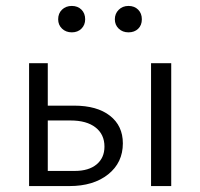

<svg xmlns="http://www.w3.org/2000/svg" viewBox="-20 -627 675 647"><path d="M176 -562Q176 -582 189 -594.5Q202 -607 222 -607Q242 -607 254.5 -594.5Q267 -582 267 -562Q267 -543 254.5 -530.5Q242 -518 222 -518Q202 -518 189 -530.5Q176 -543 176 -562ZM458 -562Q458 -542 445.5 -530Q433 -518 413 -518Q393 -518 380 -530.5Q367 -543 367 -562Q367 -581 380 -594Q393 -607 413 -607Q433 -607 445.5 -594.5Q458 -582 458 -562ZM394 -144Q394 -79 344.5 -39.5Q295 0 214 0H78V-414H141V-271H230Q307 -271 350.5 -237Q394 -203 394 -144ZM557 -414V0H489V-414ZM332 -133Q332 -174 302 -197.5Q272 -221 218 -221H141V-51H232Q279 -51 305.5 -73Q332 -95 332 -133Z"/></svg>

Font: Ysabeau Infant
Style: Regular
Weight: 400
Designer: Christian Thalmann (Catharsis Fonts)
Version: Version 0.003